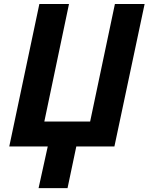

<svg xmlns="http://www.w3.org/2000/svg" viewBox="-20 -734 745 962"><path d="M219.2 0H26.4L177.2 -713.9H325.7L202.1 -125H431.6L555.7 -713.9H704.6L553.2 0H362.3L318.4 208.5H173.3Z"/></svg>

Font: Viking Open Sans
Style: Bold Italic
Weight: 700
Italic angle: -12°
Foundry: Ascender Corporation
Version: Version 2.000